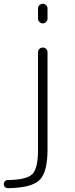

<svg xmlns="http://www.w3.org/2000/svg" viewBox="-27 -770 393 1010"><path d="M15 220Q6 220 -0.5 214Q-7 208 -7 199Q-7 190 -1 183.5Q5 177 14 177Q114 176 143.5 145.5Q173 115 173 17V-495Q173 -506 180.5 -513Q188 -520 198 -520Q208 -520 215.5 -513Q223 -506 223 -495V17Q223 135 181.5 176.5Q140 218 15 220ZM173 -725Q173 -736 180.5 -743Q188 -750 198 -750Q208 -750 215.5 -743Q223 -736 223 -725V-672Q223 -662 215.5 -654.5Q208 -647 198 -647Q188 -647 180.5 -654.5Q173 -662 173 -672Z"/></svg>

Font: Rounded Mplus 1c Light
Style: Regular
Weight: 300
Version: Version 1.059.20150529